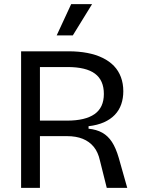

<svg xmlns="http://www.w3.org/2000/svg" viewBox="-20 -908 682 928"><path d="M82 0V-660H312Q361 -660 402.5 -652Q444 -644 476.5 -628Q509 -612 531 -589Q553 -566 564.5 -535Q576 -504 576 -467Q576 -433 566 -404Q556 -375 535 -353Q514 -331 482.5 -317Q451 -303 408 -298V-286Q447 -282 474.5 -266.5Q502 -251 521 -222Q540 -193 554 -145L595 0H496L463 -132Q454 -173 433 -198.5Q412 -224 380 -237Q348 -250 304 -250H173V0ZM173 -325H304Q392 -325 437 -356.5Q482 -388 482 -454Q482 -520 439 -552Q396 -584 306 -584H173ZM332 -737H254L324 -888H425Z"/></svg>

Font: Bricolage Grotesque 24pt
Style: Regular
Weight: 400
Designer: Mathieu Triay
Foundry: Atelier Triay
Version: Version 1.001;gftools[0.9.33.dev8+g029e19f]